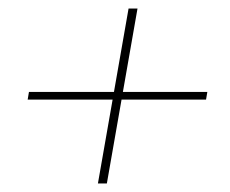

<svg xmlns="http://www.w3.org/2000/svg" viewBox="-20 -516 540 451"><path d="M210 -85 282 -496H303L231 -85ZM45 -282 48 -300H467L464 -282Z"/></svg>

Font: DM Sans 12pt Thin
Style: Italic
Weight: 250
Italic angle: -10°
Version: Version 4.004;gftools[0.9.30]